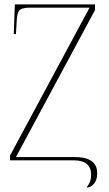

<svg xmlns="http://www.w3.org/2000/svg" viewBox="-20 -734 499 879"><path d="M376 125Q385 114 391 100Q397 86 397 65Q397 0 317 0H26V-22L390 -699H117Q78 -699 67.5 -685Q57 -671 56 -630L53 -578H43L48 -714H415V-688L53 -15H322Q425 -15 425 59Q425 91 409.5 108Q394 125 376 125Z"/></svg>

Font: Noto Serif Display SemiCondensed Thin
Style: Regular
Weight: 100
Width: 4
Designer: Monotype Design Team
Foundry: Monotype Imaging Inc.
Version: Version 2.009